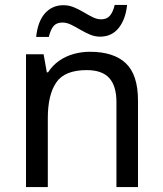

<svg xmlns="http://www.w3.org/2000/svg" viewBox="-20 -755 658 775"><path d="M343 -546Q439 -546 488 -499.5Q537 -453 537 -349V0H450V-343Q450 -408 421 -440Q392 -472 330 -472Q241 -472 207 -422Q173 -372 173 -278V0H85V-536H156L169 -463H174Q192 -491 218.5 -509.5Q245 -528 277 -537Q309 -546 343 -546ZM126 -606Q129 -636 137.5 -659.5Q146 -683 160 -699.5Q174 -716 193 -725Q212 -734 236 -734Q258 -734 278.5 -725.5Q299 -717 318 -705.5Q337 -694 354.5 -685.5Q372 -677 388 -677Q411 -677 423.5 -691.5Q436 -706 443 -735H493Q487 -677 459 -642Q431 -607 384 -607Q363 -607 343 -615.5Q323 -624 303.5 -635.5Q284 -647 266.5 -655.5Q249 -664 232 -664Q208 -664 196 -649.5Q184 -635 177 -606Z"/></svg>

Font: Noto Sans Oriya
Style: Regular
Weight: 400
Designer: Amélie Bonet and Sol Matas
Foundry: Google LLC
Version: Version 2.006